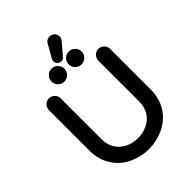

<svg xmlns="http://www.w3.org/2000/svg" viewBox="-278 -1132 1295 1295"><g transform="rotate(-45 370.0 -484.0)"><path d="M334 -866.2Q335.9 -872.1 339.8 -877.9L389.6 -964.8L398.4 -977.5Q412.1 -990.2 432.1 -990.2Q452.1 -990.2 466.8 -976.6Q480.5 -962.9 480.5 -942.9Q480.5 -922.9 467.8 -910.2Q399.4 -828.1 397.5 -827.1Q386.7 -815.4 370.1 -815.4Q353.5 -815.4 342.8 -826.2Q336.9 -832 334.5 -838.9Q332 -845.7 332 -851.1Q332 -856.4 332.5 -859.4Q333 -862.3 334 -866.2ZM244.6 -722.2Q226.6 -740.2 226.6 -765.6Q226.6 -791 244.6 -809.1Q262.7 -827.1 288.1 -827.1Q313.5 -827.1 331.5 -809.1Q349.6 -791 349.6 -765.6Q349.6 -740.2 331.5 -722.2Q313.5 -704.1 288.1 -704.1Q262.7 -704.1 244.6 -722.2ZM408.7 -722.2Q390.6 -740.2 390.6 -765.6Q390.6 -791 408.7 -809.1Q426.8 -827.1 452.1 -827.1Q477.5 -827.1 495.6 -809.1Q513.7 -791 513.7 -765.6Q513.7 -740.2 495.6 -722.2Q477.5 -704.1 452.1 -704.1Q426.8 -704.1 408.7 -722.2ZM78.1 -255.9V-641.6Q78.1 -664.1 94.7 -681.6Q111.3 -698.2 134.3 -698.2Q157.2 -698.2 173.8 -681.6Q190.4 -665 190.4 -641.6V-252.9Q190.4 -196.3 215.8 -160.2Q226.6 -143.6 237.3 -132.8Q255.9 -115.2 280.3 -102.5Q322.3 -83 370.1 -83Q418 -83 459 -102.5Q502 -123 525.9 -161.6Q549.8 -200.2 549.8 -252.9V-641.6Q549.8 -664.1 566.4 -681.6Q583 -698.2 606 -698.2Q628.9 -698.2 645.5 -681.6Q662.1 -665 662.1 -641.6V-255.9Q662.1 -138.7 586.9 -62.5Q553.7 -30.3 510.7 -9.8Q444.3 21.5 371.1 21.5Q297.9 21.5 231.4 -8.8Q162.1 -40 120.1 -104.5Q78.1 -168.9 78.1 -255.9Z"/></g></svg>

Font: FakePearl
Style: SemiBold
Weight: 400
Version: Version 1.2